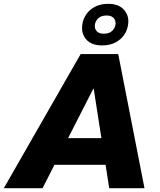

<svg xmlns="http://www.w3.org/2000/svg" viewBox="-58 -982 836 1002"><path d="M-38 0 363 -700H559L696 0H512L431 -519H429L164 0ZM178 -122 206 -261H555L527 -122ZM475 -745Q420 -745 393 -775Q366 -805 371 -849Q374 -880 391 -905.5Q408 -931 437 -946.5Q466 -962 507 -962Q561 -962 588.5 -931.5Q616 -901 611 -858Q608 -827 591 -801.5Q574 -776 545 -760.5Q516 -745 475 -745ZM483 -806Q512 -806 527.5 -821Q543 -836 545 -856Q547 -875 535 -888Q523 -901 499 -901Q469 -901 454 -886Q439 -871 437 -851Q435 -832 447 -819Q459 -806 483 -806Z"/></svg>

Font: REM
Style: Bold Italic
Weight: 700
Italic angle: -11°
Designer: Octavio Pardo
Foundry: Ashler Design
Version: Version 1.005;gftools[0.9.28]